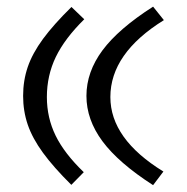

<svg xmlns="http://www.w3.org/2000/svg" viewBox="-20 -541 549 564"><path d="M429.7 -521.5 461.4 -481.9Q304.2 -384.3 304.2 -255.9Q304.2 -132.8 460 -37.1L429.7 2.9Q328.1 -62.5 281 -126Q233.9 -189.5 233.9 -259.3Q233.9 -329.6 281 -393.1Q328.1 -456.5 429.7 -521.5ZM189.9 -520.5 227.5 -484.4Q170.4 -428.2 144 -373.8Q117.7 -319.3 117.7 -255.9Q117.7 -195.3 143.3 -142.8Q168.9 -90.3 226.1 -35.2L189.5 2Q137.2 -49.8 106.2 -92.3Q75.2 -134.8 61.5 -174.8Q47.9 -214.8 47.9 -259.3Q47.9 -304.2 61.5 -344.2Q75.2 -384.3 106.4 -426.8Q137.7 -469.2 189.9 -520.5Z"/></svg>

Font: Pinar Regular
Style: Regular
Weight: 400
Designer: Amin Abedi
Version: Version 3.000